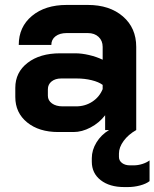

<svg xmlns="http://www.w3.org/2000/svg" viewBox="-20 -527 626 778"><path d="M586 123V207Q572 218 547.5 224.5Q523 231 498 231H483Q424 231 388 203Q352 175 352 128V114Q352 81 371 50Q390 19 422 0H406V-60Q382 -29 347 -10.5Q312 8 278 8H216Q138 8 90 -31Q42 -70 42 -134V-171Q42 -234 92 -272.5Q142 -311 224 -311H285Q311 -311 341 -304Q371 -297 396 -285V-337Q396 -362 379.5 -377.5Q363 -393 336 -393H250Q222 -393 205 -380Q188 -367 188 -345H56Q56 -418 109.5 -462.5Q163 -507 250 -507H336Q424 -507 478 -460.5Q532 -414 532 -337V0Q500 18 481 44Q462 70 462 95V109Q462 124 474.5 133.5Q487 143 507 143H522Q539 143 556.5 137.5Q574 132 586 123ZM396 -183Q380 -195 351.5 -202Q323 -209 291 -209H228Q204 -209 189 -197Q174 -185 174 -165V-139Q174 -120 190.5 -108Q207 -96 234 -96H288Q325 -96 354 -115Q383 -134 396 -166Z"/></svg>

Font: Bai Jamjuree
Style: Bold
Weight: 700
Designer: Katatrad Aksorn Co.,Ltd.
Foundry: Cadson Demak Co.,Ltd.
Version: Version 1.000; ttfautohint (v1.6)